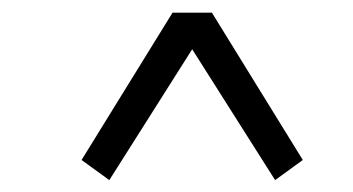

<svg xmlns="http://www.w3.org/2000/svg" viewBox="-20 -501 570 310"><path d="M111.7 -242.7 156.5 -210.2 307.1 -448H273.5L424.2 -210.2L468.9 -242.7L322.1 -480.6H258.6L111.7 -242.7Z"/></svg>

Font: Source Serif Variable
Style: Italic
Weight: 389
Italic angle: -12°
Designer: Frank Grießhammer
Foundry: Adobe Systems Incorporated
Version: Version 3.001;hotconv 1.0.111;makeotfexe 2.5.65597